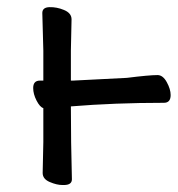

<svg xmlns="http://www.w3.org/2000/svg" viewBox="-20 -511 504 545"><path d="M161.1 14.2H157.2Q141.1 14.2 121.1 5.6Q101.1 -2.9 101.1 -20L103 -107.9V-204.1Q93.3 -207 83.7 -225.6Q74.2 -244.1 74.2 -261.2Q74.2 -282.2 93.3 -282.2H103V-367.2L100.1 -474.1Q100.1 -490.2 120.6 -490.7Q141.1 -491.2 161.1 -482.9Q183.1 -474.1 183.1 -456.1L181.2 -367.2V-282.2H187L340.3 -290Q403.3 -297.9 427.2 -297.9Q442.4 -297.9 453.4 -277.8Q464.4 -257.8 464.4 -241.2Q464.4 -219.2 445.3 -219.2Q305.2 -219.2 181.2 -209Q181.2 -108.9 184.1 -2Q184.1 14.2 161.1 14.2Z"/></svg>

Font: LXGW WenKai GB Screen
Style: Regular
Weight: 400
Designer: LXGW / Fontworks Inc.
Foundry: LXGW / Fontworks Inc.
Version: Version 1.321;February 19, 2024;FontCreator 14.0.0.2901 64-b